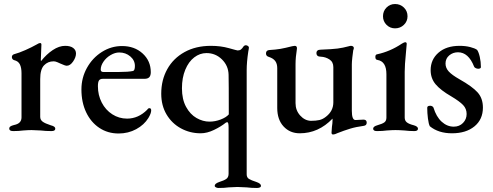

<svg xmlns="http://www.w3.org/2000/svg" viewBox="-20 -649 2452 955"><path d="M26 -9Q26 -16 31.5 -20Q37 -24 49 -27Q69 -31 78 -40.5Q87 -50 87 -65V-285Q87 -312 79 -328.5Q71 -345 50 -350Q46 -351 42.5 -355Q39 -359 39 -365Q39 -375 49 -379Q75 -386 106.5 -400Q138 -414 161 -427Q174 -435 179 -435Q186 -435 186 -427L183 -350Q183 -346 185 -346Q211 -379 242.5 -400Q274 -421 304 -421Q330 -421 344 -410.5Q358 -400 358 -383Q358 -364 343.5 -343Q329 -322 312 -322Q304 -322 280 -333Q276 -335 265.5 -339.5Q255 -344 247 -344Q218 -344 199 -324Q180 -304 180 -256V-68Q180 -53 192 -44Q204 -35 232 -26Q244 -23 249.5 -19Q255 -15 255 -9Q255 3 236 3Q207 3 183 0Q153 -2 137 -2Q121 -2 95 0Q74 3 46 3Q26 3 26 -9Z M385 -204Q385 -262 412.5 -311.5Q440 -361 486.5 -390.5Q533 -420 587 -420Q649 -420 689.5 -383Q730 -346 730 -290Q730 -273 722.5 -265Q715 -257 699 -257H492Q478 -257 472.5 -249Q467 -241 467 -220Q467 -176 486 -139Q505 -102 538.5 -80.5Q572 -59 612 -59Q668 -59 712 -103Q717 -111 723 -111Q732 -111 732 -100Q732 -85 718 -62Q697 -28 657.5 -6.5Q618 15 570 15Q516 15 474 -13Q432 -41 408.5 -90.5Q385 -140 385 -204ZM573 -291Q618 -291 642 -296Q651 -299 651 -321Q651 -349 628 -368.5Q605 -388 573 -388Q552 -388 530 -375Q508 -362 494.5 -342Q481 -322 481 -303Q481 -291 494 -291Z M1048 275Q1048 264 1071 256Q1094 249 1105.5 241Q1117 233 1117 215V-14Q1117 -41 1111 -41Q1105 -41 1102 -38Q1080 -20 1045 -3Q1010 14 978 14Q925 14 880 -10.5Q835 -35 808.5 -79.5Q782 -124 782 -183Q782 -251 812 -305Q842 -359 898 -390Q954 -421 1029 -421Q1078 -421 1118.5 -409.5Q1159 -398 1162 -398Q1172 -398 1178.5 -403Q1185 -408 1192 -419Q1197 -424 1202 -424Q1208 -424 1213 -420.5Q1218 -417 1218 -413Q1218 -407 1215 -393Q1207 -340 1207 -300V218Q1207 234 1218.5 241Q1230 248 1255 256Q1278 264 1278 275Q1278 281 1272 283.5Q1266 286 1258 286Q1230 286 1207 283Q1177 281 1161 281Q1145 281 1117 283Q1096 286 1067 286Q1060 286 1054 283Q1048 280 1048 275ZM1118 -80Q1118 -246 1117 -277Q1116 -322 1084 -353.5Q1052 -385 1007 -385Q974 -385 946 -363.5Q918 -342 901.5 -302Q885 -262 885 -210Q885 -155 905.5 -117.5Q926 -80 957.5 -62Q989 -44 1022 -44Q1050 -44 1077.5 -54.5Q1105 -65 1118 -80Z M1629 11 1631 -18Q1634 -36 1634 -51V-59Q1564 14 1471 14Q1422 14 1390.5 -20Q1359 -54 1359 -112V-310Q1359 -332 1349 -345.5Q1339 -359 1317 -366Q1303 -370 1303 -383Q1303 -398 1318 -400Q1352 -402 1375 -406Q1398 -410 1433 -419Q1443 -421 1446 -421Q1458 -421 1457 -407Q1450 -364 1450 -330V-136Q1450 -100 1473 -74.5Q1496 -49 1526 -48Q1552 -48 1569 -52Q1586 -56 1602 -69Q1638 -97 1638 -140V-315Q1638 -341 1618.5 -353.5Q1599 -366 1576 -367Q1554 -367 1554 -385Q1554 -402 1576 -402Q1631 -404 1658.5 -407.5Q1686 -411 1715 -419Q1721 -421 1726 -421Q1732 -421 1736 -418Q1740 -415 1740 -410Q1740 -407 1739 -404.5Q1738 -402 1737 -399Q1735 -387 1732.5 -364Q1730 -341 1730 -329V-98Q1730 -52 1748 -52L1788 -54Q1804 -54 1804 -39Q1804 -25 1789 -23Q1751 -18 1721.5 -9Q1692 0 1659 13Q1645 20 1637 20Q1629 20 1629 11Z M1836 -9Q1836 -20 1857 -26Q1882 -33 1892 -40.5Q1902 -48 1902 -64V-280Q1902 -344 1857 -351Q1847 -352 1847 -366Q1847 -378 1856 -379Q1921 -393 1979 -432Q1991 -439 1995 -439Q2003 -439 2003 -431Q2003 -425 1999 -385Q1993 -325 1993 -292V-64Q1993 -49 2003.5 -40.5Q2014 -32 2038 -26Q2059 -20 2059 -9Q2059 3 2041 3Q2015 3 1992 0Q1964 -2 1947 -2Q1930 -2 1904 0Q1883 3 1855 3Q1836 3 1836 -9ZM1885 -568Q1885 -594 1902.5 -611.5Q1920 -629 1945 -629Q1971 -629 1989 -611.5Q2007 -594 2007 -568Q2007 -543 1989 -525.5Q1971 -508 1945 -508Q1920 -508 1902.5 -525.5Q1885 -543 1885 -568Z M2118 -21Q2112 -32 2108.5 -59.5Q2105 -87 2105 -113Q2105 -123 2120 -123Q2125 -123 2129.5 -120.5Q2134 -118 2136 -114Q2150 -68 2177 -43.5Q2204 -19 2237 -19Q2265 -19 2283 -37.5Q2301 -56 2301 -82Q2301 -108 2283.5 -126.5Q2266 -145 2224 -170Q2172 -200 2147 -229.5Q2122 -259 2122 -300Q2122 -353 2161 -387Q2200 -421 2266 -421Q2295 -421 2318.5 -415Q2342 -409 2353 -401Q2361 -390 2366.5 -365.5Q2372 -341 2372 -315Q2372 -311 2368 -309Q2364 -307 2359 -307Q2352 -307 2345.5 -310.5Q2339 -314 2338 -318Q2310 -389 2258 -389Q2233 -389 2214.5 -373.5Q2196 -358 2196 -333Q2196 -311 2212 -293.5Q2228 -276 2265 -255Q2329 -219 2355.5 -189.5Q2382 -160 2382 -114Q2382 -55 2340 -20.5Q2298 14 2228 14Q2161 14 2118 -21Z"/></svg>

Font: EB Garamond Medium
Style: Regular
Weight: 500
Designer: Georg Duffner and Octavio Pardo
Foundry: Georg Duffner
Version: Version 1.000